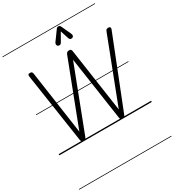

<svg xmlns="http://www.w3.org/2000/svg" viewBox="-396 -1553 2046 2239"><g transform="rotate(-30 627.5 -433.0)"><path d="M326 0Q313 0 303.2 -9.8Q293.5 -19.5 291 -36.5L150.5 -972Q148.5 -988 154 -996Q159.5 -1004 176.5 -1004Q198 -1004 204.2 -994.8Q210.5 -985.5 212 -974L335 -122.5L661 -972.5Q665.5 -984.5 674.8 -994.2Q684 -1004 699.5 -1004Q723 -1004 729.2 -995.2Q735.5 -986.5 737.5 -974L862.5 -117L1191.5 -971Q1199.5 -991.5 1206.8 -997.8Q1214 -1004 1234 -1004Q1243 -1004 1250 -1000Q1257 -996 1259 -987.5Q1261 -979 1255.5 -965L887.5 -34.5Q881 -17.5 874.8 -8.8Q868.5 0 850.5 0Q834 0 826 -9.8Q818 -19.5 816 -32.5L690.5 -885.5L364.5 -35.5Q359.5 -23 352.5 -11.5Q345.5 0 326 0ZM326 0Q313 0 303.2 -9.8Q293.5 -19.5 291 -36.5L150.5 -972Q148.5 -988 154 -996Q159.5 -1004 176.5 -1004Q198 -1004 204.2 -994.8Q210.5 -985.5 212 -974L335 -122.5L661 -972.5Q665.5 -984.5 674.8 -994.2Q684 -1004 699.5 -1004Q723 -1004 729.2 -995.2Q735.5 -986.5 737.5 -974L862.5 -117L1191.5 -971Q1199.5 -991.5 1206.8 -997.8Q1214 -1004 1234 -1004Q1243 -1004 1250 -1000Q1257 -996 1259 -987.5Q1261 -979 1255.5 -965L887.5 -34.5Q881 -17.5 874.8 -8.8Q868.5 0 850.5 0Q834 0 826 -9.8Q818 -19.5 816 -32.5L690.5 -885.5L364.5 -35.5Q359.5 -23 352.5 -11.5Q345.5 0 326 0ZM810 -1110Q795 -1105 783.5 -1111.2Q772 -1117.5 768 -1131.5L732 -1243.5L669 -1132.5Q656.5 -1111 641.2 -1110.2Q626 -1109.5 616.5 -1117Q605.5 -1127.5 606 -1140.5Q606.5 -1153.5 614.5 -1165L707.5 -1293Q716 -1305.5 724.2 -1307Q732.5 -1308.5 740 -1308.5Q744.5 -1308.5 752 -1304Q759.5 -1299.5 763 -1291L822.5 -1162.5Q833 -1139.5 827.2 -1126.5Q821.5 -1113.5 810 -1110ZM-5 455H1239.5V463H-5ZM-5 -16H1239.5V0H-5ZM-5 -549H1239.5V-541H-5ZM-5 -1329H1239.5V-1321H-5Z"/></g></svg>

Font: Edu SA Dotted Guide
Style: Regular
Weight: 400
Designer: Tina and Corey Anderson, Eben Sorkin, Mirko Velimirovic
Foundry: Google for Education
Version: Version 2.000